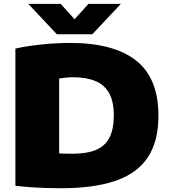

<svg xmlns="http://www.w3.org/2000/svg" viewBox="-20 -971 882 998"><path d="M296 7.5Q262.5 7.5 221.8 6.2Q181 5 139.2 2Q97.5 -1 60 -5.5V-718.5Q98.5 -727.5 146.5 -734Q194.5 -740.5 245.2 -744.2Q296 -748 343.5 -748Q570.5 -748 687 -656.5Q803.5 -565 803.5 -370Q803.5 -235.5 747.8 -152.2Q692 -69 579.5 -30.8Q467 7.5 296 7.5ZM358.5 -172Q431.5 -172 478.8 -191.8Q526 -211.5 548.8 -255.2Q571.5 -299 571.5 -371.5Q571.5 -442.5 547.8 -486Q524 -529.5 476.5 -549.5Q429 -569.5 357.5 -569.5Q342 -569.5 322 -567.5Q302 -565.5 287.5 -563V-173.5Q305 -172.5 322.5 -172.2Q340 -172 358.5 -172ZM275.5 -793 127 -951H295.5L384.5 -852H350.5L440 -951H608.5L460 -793Z"/></svg>

Font: Encode Sans SC SemiExpanded Black
Style: Regular
Weight: 900
Width: 6
Designer: Multiple Designers
Foundry: Impallari Type
Version: Version 3.002